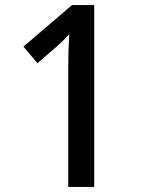

<svg xmlns="http://www.w3.org/2000/svg" viewBox="-20 -734 564 754"><path d="M350 0H248V-469Q248 -505 249 -537Q250 -569 252 -599Q241 -588 228.5 -575.5Q216 -563 199 -548L127 -486L72 -551L263 -714H350Z"/></svg>

Font: Noto Sans Ethiopic SemiCondensed Medium
Style: Regular
Weight: 500
Width: 4
Designer: Monotype Design Team
Foundry: Monotype Imaging Inc.
Version: Version 2.102; ttfautohint (v1.8.4.7-5d5b)